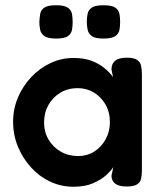

<svg xmlns="http://www.w3.org/2000/svg" viewBox="-20 -703 609 732"><path d="M462 8Q433 8 419 -3Q405 -14 405 -33L412 -66Q404 -53 385 -35.5Q366 -18 335 -4.5Q304 9 260 9Q213 9 171.5 -10.5Q130 -30 98.5 -64.5Q67 -99 48.5 -143.5Q30 -188 30 -239Q30 -288 48.5 -331.5Q67 -375 99 -409Q131 -443 172.5 -462.5Q214 -482 260 -482Q301 -482 329.5 -471Q358 -460 378 -443.5Q398 -427 411 -409L405 -438Q405 -460 419 -471.5Q433 -483 463 -483Q491 -483 503 -474.5Q515 -466 518 -451.5Q521 -437 521 -419V-53Q521 -36 518 -22Q515 -8 502.5 0Q490 8 462 8ZM278 -108Q312 -108 339 -125Q366 -142 382.5 -171.5Q399 -201 399 -237Q399 -276 382 -305Q365 -334 337.5 -350.5Q310 -367 276 -367Q239 -367 210 -349.5Q181 -332 164.5 -302.5Q148 -273 148 -236Q148 -200 165 -171Q182 -142 211.5 -125Q241 -108 278 -108ZM374 -556Q343 -556 330 -565.5Q317 -575 314 -590Q311 -605 311 -620Q311 -636 314 -650.5Q317 -665 330 -674Q343 -683 375 -683Q407 -683 420 -673.5Q433 -664 435.5 -649.5Q438 -635 438 -619Q438 -604 435.5 -589.5Q433 -575 420 -565.5Q407 -556 374 -556ZM194 -556Q162 -556 149 -565.5Q136 -575 133 -590Q130 -605 130 -620Q131 -636 133.5 -650.5Q136 -665 149 -674Q162 -683 194 -683Q226 -683 239 -673.5Q252 -664 254.5 -649.5Q257 -635 257 -619Q257 -604 254.5 -589.5Q252 -575 239 -565.5Q226 -556 194 -556Z"/></svg>

Font: Fredoka Light Medium
Style: Regular
Weight: 500
Version: Version 2.001